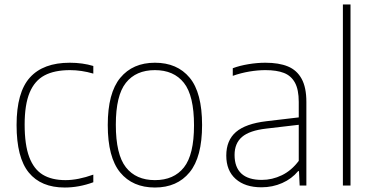

<svg xmlns="http://www.w3.org/2000/svg" viewBox="-20 -828 1670 857"><path d="M54 -270Q54 -416 113.5 -482Q173 -548 291.5 -548Q348.5 -548 396.5 -533.5V-499.5Q343.5 -515 292.5 -515Q223 -515 178.8 -491.5Q134.5 -468 112.2 -414.5Q90 -361 90 -272Q90 -181.5 110.5 -127Q131 -72.5 171 -48.2Q211 -24 272.5 -24Q328 -24 396.5 -48.5V-14.5Q332.5 9 269 9Q163 9 108.5 -57.8Q54 -124.5 54 -270Z M461 -270Q461 -413 516.8 -480.5Q572.5 -548 671.5 -548Q771 -548 826.5 -481.2Q882 -414.5 882 -270Q882 -126.5 826.2 -58.8Q770.5 9 671.5 9Q572 9 516.5 -58.2Q461 -125.5 461 -270ZM846 -268.5Q846 -401 801 -458Q756 -515 671.5 -515Q587 -515 542 -458.5Q497 -402 497 -271.5Q497 -138.5 542 -81.2Q587 -24 671.5 -24Q756 -24 801 -80.8Q846 -137.5 846 -268.5Z M1347.5 -373V0H1317.5L1314.5 -64H1310.5Q1282.5 -30 1239.5 -11Q1196.5 8 1147 8Q1074 8 1032 -29.2Q990 -66.5 990 -133.5Q990 -201.5 1033.2 -238.8Q1076.5 -276 1169.5 -287L1313.5 -304V-373Q1313.5 -428 1296.5 -459Q1279.5 -490 1247.2 -502.5Q1215 -515 1164.5 -515Q1131.5 -515 1093.8 -508.8Q1056 -502.5 1019 -489.5V-523.5Q1049.5 -535 1088.8 -541.5Q1128 -548 1164.5 -548Q1225 -548 1265 -531.5Q1305 -515 1326.2 -476.5Q1347.5 -438 1347.5 -373ZM1313.5 -110V-271L1168.5 -254Q1094 -245.5 1060.5 -217Q1027 -188.5 1027 -136.5Q1027 -81.5 1057.5 -53.2Q1088 -25 1148.5 -25Q1195 -25 1238 -45.8Q1281 -66.5 1313.5 -110Z M1510.5 0V-808H1544.5V0Z"/></svg>

Font: Encode Sans Thin
Style: Regular
Weight: 250
Designer: Multiple Designers
Foundry: Impallari Type
Version: Version 2.000